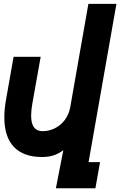

<svg xmlns="http://www.w3.org/2000/svg" viewBox="-20 -795 640 996"><path d="M198 19.5Q102 19.5 52.2 -32.8Q2.5 -85 2.5 -185.5Q2.5 -230 11 -276.5L50.5 -500.5H191L148 -259Q141.5 -223.5 141.5 -195.5Q141.5 -154 156.5 -134.2Q171.5 -114.5 201 -114.5Q234.5 -114.5 265 -129.8Q295.5 -145 316.5 -173.2Q337.5 -201.5 344.5 -239.5L438.5 -775H584L439.5 46H499L475 181.5H270L308.5 -16Q285 2 258.5 10.8Q232 19.5 198 19.5Z"/></svg>

Font: JuliaMono Black
Style: Italic
Weight: 900
Italic angle: -9°
Monospace: yes
Designer: cormullion
Foundry: corm
Version: Version 0.057; ttfautohint (v1.8.4)